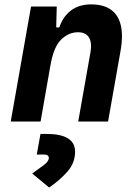

<svg xmlns="http://www.w3.org/2000/svg" viewBox="-20 -547 626 864"><path d="M28.3 0 119.6 -517.6H235.4L232.9 -423.8H247.1Q263.7 -473.1 299.8 -500.2Q335.9 -527.3 390.6 -527.3Q473.6 -527.3 507.3 -473.6Q528.8 -439 528.8 -383.8Q528.8 -353 522 -315.4L466.3 0H332L387.2 -312.5Q389.6 -327.6 389.6 -339.8Q389.6 -364.3 379.9 -379.4Q364.7 -401.9 330.6 -401.9Q289.1 -401.9 254.9 -368.7Q220.7 -335.4 206.5 -249.5V-250.5L162.6 0ZM201.2 296.9 125 233.9Q155.3 212.4 177.5 195.6Q199.7 178.7 199.7 163.6Q199.7 148.4 177.2 148.4H145.5L162.1 55.7H189Q317.9 55.7 317.9 135.7Q317.9 186 283.7 224.9Q249.5 263.7 201.2 296.9Z"/></svg>

Font: CaskaydiaCove NF
Style: Bold Italic
Weight: 700
Italic angle: -10°
Designer: Aaron Bell
Foundry: Saja Typeworks
Version: Version 2111.001; VTT 6.35;Nerd Fonts 3.2.1